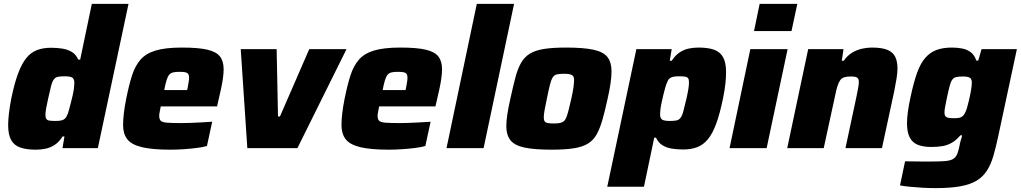

<svg xmlns="http://www.w3.org/2000/svg" viewBox="-20 -763 5258 989"><path d="M165 8Q116 8 84.5 -3Q53 -14 37.5 -41.5Q22 -69 22 -119Q22 -145 26 -179Q30 -213 38 -255Q54 -333 73 -384Q92 -435 115.5 -464Q139 -493 170.5 -505Q202 -517 243 -517Q275 -517 302 -512.5Q329 -508 350 -495.5Q371 -483 383 -456H393L453 -743H642L484 0H302L312 -60H302Q284 -31 261.5 -16.5Q239 -2 214.5 3Q190 8 165 8ZM266 -140Q284 -140 295.5 -142.5Q307 -145 314.5 -152Q322 -159 327 -172Q331 -181 335.5 -197.5Q340 -214 345 -233.5Q350 -253 354.5 -272.5Q359 -292 361 -308.5Q363 -325 363 -335Q363 -356 352.5 -363Q342 -370 313 -370Q292 -370 279 -367.5Q266 -365 257.5 -354Q249 -343 243 -319.5Q237 -296 228 -255Q221 -224 217.5 -204Q214 -184 214 -171Q214 -157 219 -150Q224 -143 236 -141.5Q248 -140 266 -140Z M858 8Q764 8 710.5 -5Q657 -18 635.5 -46Q614 -74 614 -118Q614 -146 618 -180Q622 -214 630 -254Q644 -324 660 -374Q676 -424 704 -456Q732 -488 782.5 -503Q833 -518 917 -518Q1002 -518 1048.5 -507Q1095 -496 1113.5 -471.5Q1132 -447 1132 -406Q1132 -387 1128.5 -361Q1125 -335 1119 -307.5Q1113 -280 1107 -254L1098 -215H808Q806 -204 803 -189Q800 -174 800 -167Q800 -149 808 -141Q816 -133 840.5 -131Q865 -129 916 -129Q935 -129 961 -130Q987 -131 1016 -132.5Q1045 -134 1073 -136L1046 -11Q1026 -5 994.5 -1Q963 3 927.5 5.5Q892 8 858 8ZM826 -299H944L947 -313Q950 -331 952 -342.5Q954 -354 954 -363Q954 -376 949 -382.5Q944 -389 933.5 -391Q923 -393 905 -393Q884 -393 871.5 -390Q859 -387 851.5 -378Q844 -369 838 -350Q832 -331 826 -299Z M1254 0 1220 -510H1405L1412 -163H1422L1573 -510H1765L1512 0Z M1983 8Q1889 8 1835.5 -5Q1782 -18 1760.5 -46Q1739 -74 1739 -118Q1739 -146 1743 -180Q1747 -214 1755 -254Q1769 -324 1785 -374Q1801 -424 1829 -456Q1857 -488 1907.5 -503Q1958 -518 2042 -518Q2127 -518 2173.5 -507Q2220 -496 2238.5 -471.5Q2257 -447 2257 -406Q2257 -387 2253.5 -361Q2250 -335 2244 -307.5Q2238 -280 2232 -254L2223 -215H1933Q1931 -204 1928 -189Q1925 -174 1925 -167Q1925 -149 1933 -141Q1941 -133 1965.5 -131Q1990 -129 2041 -129Q2060 -129 2086 -130Q2112 -131 2141 -132.5Q2170 -134 2198 -136L2171 -11Q2151 -5 2119.5 -1Q2088 3 2052.5 5.5Q2017 8 1983 8ZM1951 -299H2069L2072 -313Q2075 -331 2077 -342.5Q2079 -354 2079 -363Q2079 -376 2074 -382.5Q2069 -389 2058.5 -391Q2048 -393 2030 -393Q2009 -393 1996.5 -390Q1984 -387 1976.5 -378Q1969 -369 1963 -350Q1957 -331 1951 -299Z M2280 0 2436 -743H2628L2471 0Z M2822 8Q2732 8 2681 -3Q2630 -14 2609 -41Q2588 -68 2588 -113Q2588 -140 2593.5 -175.5Q2599 -211 2609 -255Q2623 -319 2635 -364.5Q2647 -410 2664.5 -440Q2682 -470 2710 -487Q2738 -504 2783 -511Q2828 -518 2895 -518Q2985 -518 3036.5 -507Q3088 -496 3109 -469Q3130 -442 3130 -396Q3130 -369 3125 -334Q3120 -299 3110 -255Q3096 -191 3083 -145.5Q3070 -100 3053 -70Q3036 -40 3008 -23Q2980 -6 2935 1Q2890 8 2822 8ZM2833 -127Q2852 -127 2864 -129.5Q2876 -132 2884 -138.5Q2892 -145 2897.5 -159Q2903 -173 2909 -196.5Q2915 -220 2923 -255Q2931 -291 2934 -313.5Q2937 -336 2937 -351Q2937 -365 2931.5 -371.5Q2926 -378 2915 -380.5Q2904 -383 2885 -383Q2861 -383 2847.5 -379.5Q2834 -376 2826.5 -363.5Q2819 -351 2812.5 -325.5Q2806 -300 2797 -255Q2789 -218 2785 -195Q2781 -172 2781 -158Q2781 -144 2786 -137.5Q2791 -131 2802.5 -129Q2814 -127 2833 -127Z M3108 199 3258 -510H3440L3430 -450H3440Q3459 -479 3481.5 -493.5Q3504 -508 3528.5 -513Q3553 -518 3578 -518Q3627 -518 3658 -507Q3689 -496 3704.5 -468.5Q3720 -441 3720 -391Q3720 -365 3716.5 -331.5Q3713 -298 3704 -255Q3688 -177 3669.5 -126.5Q3651 -76 3627 -46.5Q3603 -17 3571.5 -5Q3540 7 3499 7Q3468 7 3440.5 2.5Q3413 -2 3392 -15Q3371 -28 3359 -54H3350L3297 199ZM3430 -140Q3451 -140 3464 -142.5Q3477 -145 3485.5 -156Q3494 -167 3500 -190.5Q3506 -214 3516 -255Q3523 -286 3526 -306Q3529 -326 3529 -339Q3529 -354 3524 -360.5Q3519 -367 3507.5 -368.5Q3496 -370 3477 -370Q3459 -370 3447.5 -367.5Q3436 -365 3428.5 -358.5Q3421 -352 3416 -338Q3412 -329 3407 -312.5Q3402 -296 3397.5 -276.5Q3393 -257 3388.5 -237Q3384 -217 3382 -201Q3380 -185 3380 -175Q3380 -154 3390.5 -147Q3401 -140 3430 -140Z M3864 -603 3893 -743H4087L4057 -603ZM3738 0 3845 -510H4037L3929 0Z M4035 0 4143 -510H4325L4316 -450H4326Q4345 -477 4369 -491.5Q4393 -506 4419.5 -512Q4446 -518 4471 -518Q4523 -518 4551.5 -506Q4580 -494 4591.5 -470Q4603 -446 4603 -409Q4603 -389 4598 -357.5Q4593 -326 4586 -292L4523 0H4335L4391 -262Q4396 -286 4400 -307.5Q4404 -329 4404 -339Q4404 -353 4399.5 -359Q4395 -365 4386.5 -367Q4378 -369 4363 -369Q4342 -369 4329 -365Q4316 -361 4308 -350Q4300 -339 4293.5 -318.5Q4287 -298 4281 -267L4223 0Z M4799 206Q4766 206 4731.5 204Q4697 202 4666.5 199Q4636 196 4616 192L4642 68Q4663 68 4685.5 68.5Q4708 69 4731.5 69Q4755 69 4777 69Q4824 69 4850.5 66.5Q4877 64 4891 55Q4905 46 4912 27Q4919 8 4925 -24Q4927 -35 4930.5 -45Q4934 -55 4936 -66H4927Q4906 -41 4883.5 -28Q4861 -15 4835.5 -10.5Q4810 -6 4777 -6Q4736 -6 4708 -17Q4680 -28 4666 -55Q4652 -82 4652 -128Q4652 -154 4656.5 -187.5Q4661 -221 4670 -262Q4686 -338 4704 -388Q4722 -438 4747 -466Q4772 -494 4805 -506Q4838 -518 4884 -518Q4912 -518 4937 -513Q4962 -508 4981 -493.5Q5000 -479 5009 -451H5019L5036 -510H5218L5121 -57Q5109 -1 5096.5 41.5Q5084 84 5064 115.5Q5044 147 5011.5 167Q4979 187 4927.5 196.5Q4876 206 4799 206ZM4894 -154Q4910 -154 4920.5 -156Q4931 -158 4938.5 -164.5Q4946 -171 4951 -182Q4956 -190 4960.5 -205.5Q4965 -221 4969.5 -239.5Q4974 -258 4978 -277Q4982 -296 4984 -312Q4986 -328 4986 -337Q4986 -357 4975 -363Q4964 -369 4940 -369Q4918 -369 4905.5 -366Q4893 -363 4885.5 -353Q4878 -343 4872 -321Q4866 -299 4858 -261Q4852 -232 4848.5 -213.5Q4845 -195 4845 -183Q4845 -171 4850 -164.5Q4855 -158 4866 -156Q4877 -154 4894 -154Z"/></svg>

Font: Saira Thin ExtraBold
Style: Italic
Weight: 800
Italic angle: -12°
Version: Version 1.101